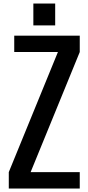

<svg xmlns="http://www.w3.org/2000/svg" viewBox="-20 -1079 504 1099"><path d="M170.9 -1058.6H295.9V-933.6H170.9ZM155.3 -93.8H436.5V0H30.3V-93.8L311.5 -781.2H61.5V-875H436.5V-781.2Z"/></svg>

Font: Oswald
Style: Stencbab
Weight: 400
Designer: Mathieu Le Lay
Foundry: Mathieu Le Lay
Version: Version 1.000